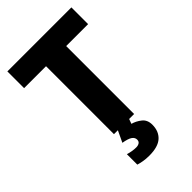

<svg xmlns="http://www.w3.org/2000/svg" viewBox="-280 -809 1145 1145"><g transform="rotate(-45 292.5 -237.0)"><path d="M377 0H207V-573H22V-714H562V-573H377ZM409 122Q409 177 374.5 208.5Q340 240 266 240Q238 240 215.5 236Q193 232 177 227V139Q193 144 211 147Q229 150 245 150Q261 150 271.5 143Q282 136 282 121Q282 103 265 91Q248 79 206 72L240 0H335L324 30Q354 38 381.5 59.5Q409 81 409 122Z"/></g></svg>

Font: Noto Sans ExtraBold
Style: Regular
Weight: 800
Designer: Monotype Design Team
Foundry: Monotype Imaging Inc.
Version: Version 2.007